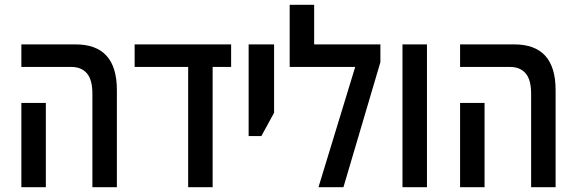

<svg xmlns="http://www.w3.org/2000/svg" viewBox="-20 -780 2399 800"><path d="M365 0V-389Q365 -448 342 -474.5Q319 -501 278 -501H69V-595H295Q467 -595 467 -405V0ZM69 0V-351H171V0Z M764 0V-501H541V-595H943V-501H866V0Z M1016 -213V-595H1122V-310L1069 -213Z M1289 -595H1565V-521L1411 0H1307L1460 -501H1187V-760H1289Z M1657 0V-595H1759V0Z M2193 0V-389Q2193 -448 2170 -474.5Q2147 -501 2106 -501H1897V-595H2123Q2295 -595 2295 -405V0ZM1897 0V-351H1999V0Z"/></svg>

Font: Noto Sans Hebrew Condensed Medium
Style: Regular
Weight: 500
Width: 3
Designer: Monotype Design Team
Foundry: Monotype Imaging Inc.
Version: Version 2.004; ttfautohint (v1.8.4.7-5d5b)